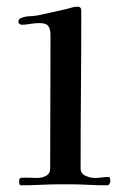

<svg xmlns="http://www.w3.org/2000/svg" viewBox="-20 -551 390 574"><path d="M310 -10Q310 -6 307.5 -1.5Q305 3 300 3Q272 3 244.5 1.5Q217 0 189 0H160Q131 0 101.5 1.5Q72 3 43 3Q39 3 38 -1.5Q37 -6 37 -9Q37 -19 44 -19.5Q51 -20 58 -20Q66 -20 75 -19.5Q84 -19 92 -19Q106 -19 118 -25.5Q130 -32 130 -48Q130 -148 130.5 -247Q131 -346 131 -446Q131 -464 124.5 -473Q118 -482 98 -482Q84 -482 70.5 -479.5Q57 -477 43 -477Q41 -478 38 -480Q35 -482 35 -485Q35 -495 43 -497Q55 -502 68 -502.5Q81 -503 93 -505Q113 -509 132 -513.5Q151 -518 170 -522Q180 -524 191 -527.5Q202 -531 212 -531Q223 -531 223 -519Q223 -401 222 -283.5Q221 -166 221 -48Q221 -32 235.5 -25.5Q250 -19 263 -19Q274 -19 284.5 -20.5Q295 -22 305 -22Q308 -22 309 -17Q310 -12 310 -10Z"/></svg>

Font: Kaisei Opti
Style: Regular
Weight: 400
Designer: Font-Kai, 金井和夫
Foundry: KAZUO KANAI
Version: Version 5.003